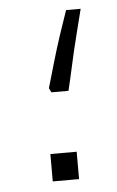

<svg xmlns="http://www.w3.org/2000/svg" viewBox="-42 -506 328 538"><g transform="rotate(-5 122.0 -237.5)"><path d="M97 -261Q106 -292 117 -330Q128 -368 140.5 -406Q153 -444 164 -475H205Q196 -439 186 -399.5Q176 -360 167.5 -321Q159 -282 151 -249H103ZM85 -77H159V0H85Z"/></g></svg>

Font: Noto Sans Syriac Eastern Light
Style: Regular
Weight: 300
Designer: Patrick Giasson and the Monotype Design Team
Foundry: Monotype Imaging Inc.
Version: Version 3.001